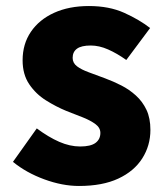

<svg xmlns="http://www.w3.org/2000/svg" viewBox="-20 -603 550 637"><path d="M242 14Q187 14 127 -8Q67 -30 23 -66L102 -177Q141 -148 176.5 -132.5Q212 -117 246 -117Q281 -117 297 -129Q313 -141 313 -162Q313 -179 297 -191Q281 -203 255 -213.5Q229 -224 200 -235Q166 -249 132.5 -270Q99 -291 77 -323.5Q55 -356 55 -403Q55 -457 82.5 -497.5Q110 -538 159.5 -560.5Q209 -583 275 -583Q342 -583 392 -560.5Q442 -538 478 -510L399 -404Q368 -426 338.5 -439Q309 -452 281 -452Q250 -452 235.5 -441.5Q221 -431 221 -411Q221 -394 235.5 -383Q250 -372 275 -363Q300 -354 329 -343Q356 -333 382.5 -319.5Q409 -306 431 -286Q453 -266 466 -238.5Q479 -211 479 -172Q479 -120 452 -77.5Q425 -35 372.5 -10.5Q320 14 242 14Z"/></svg>

Font: Noto Sans TC Thin Black
Style: Regular
Weight: 900
Version: Version 2.004-H2;hotconv 1.0.118;makeotfexe 2.5.65603